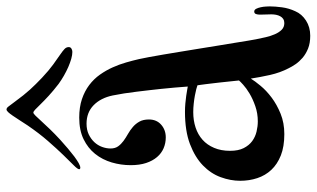

<svg xmlns="http://www.w3.org/2000/svg" viewBox="-215 -676 991 601"><g transform="rotate(-90 280.5 -375.5)"><path d="M150.9 -352.1Q132.8 -352.1 116.9 -358.9Q101.1 -365.7 89.4 -379.4Q77.6 -393.1 70.8 -413.6Q64 -434.1 64 -461.9Q64 -492.2 72.5 -521.2Q81.1 -550.3 99.1 -573Q117.2 -595.7 145.3 -609.4Q173.3 -623 212.9 -623Q245.6 -623 270.8 -614.5Q295.9 -606 314.9 -591.6Q334 -577.1 347.4 -558.1Q360.8 -539.1 370.1 -518.3Q379.4 -497.6 385.5 -476.3Q391.6 -455.1 396 -436Q398.4 -425.3 402.1 -405.5Q405.8 -385.7 410.2 -359.9Q414.6 -334 419.4 -304.4Q424.3 -274.9 429.2 -244.6Q434.1 -214.4 438.7 -185.8Q443.4 -157.2 447.3 -133.5Q451.2 -109.9 453.9 -93Q456.5 -76.2 458 -69.8Q460.9 -54.7 464.6 -39.1Q468.3 -23.4 473.9 -10.5Q479.5 2.4 487.8 10.7Q496.1 19 508.8 19Q516.1 19 521.5 15.6Q526.9 12.2 530 6.3Q533.2 0.5 534.7 -6.8Q536.1 -14.2 536.1 -22Q536.1 -31.2 535.6 -40.8Q535.2 -50.3 535.2 -57.1Q535.2 -64.5 537.1 -69.8Q539.1 -75.2 544.9 -75.2Q550.3 -75.2 553.5 -69.1Q556.6 -63 558.3 -54.9Q560.1 -46.9 560.5 -38.8Q561 -30.8 561 -26.9Q561 -9.8 558.1 11.7Q555.2 33.2 545.9 53.2Q537.1 73.7 516.6 86.9Q496.1 100.1 469.2 100.1Q445.8 100.1 429 93.3Q412.1 86.4 400.1 76.2Q388.2 65.9 380.1 54.2Q372.1 42.5 367.2 32.2Q353.5 5.9 346.4 -25.6Q339.4 -57.1 335 -85.9Q327.6 -73.7 312.7 -55.7Q297.9 -37.6 275.9 -21Q253.9 -4.4 225.1 7.3Q196.3 19 161.1 19Q122.1 19 94.5 8.1Q66.9 -2.9 49.3 -21.7Q31.7 -40.5 23.4 -65.7Q15.1 -90.8 15.1 -119.1Q15.1 -149.4 26.4 -180.2Q37.6 -210.9 63.2 -235.8Q88.9 -260.7 130.1 -276.4Q171.4 -292 231 -292Q244.6 -292 257.6 -290.8Q270.5 -289.6 281 -288.1Q291.5 -286.6 299.1 -285.2Q306.6 -283.7 310.1 -283.2Q307.1 -325.2 302.7 -367.2Q300.8 -384.8 298.6 -404.3Q296.4 -423.8 293.9 -443.6Q291.5 -463.4 288.6 -482.4Q285.6 -501.5 282.2 -518.1Q274.4 -555.7 251.7 -577.9Q229 -600.1 193.8 -600.1Q174.8 -600.1 160.4 -593.3Q146 -586.4 136 -575.7Q126 -564.9 121.1 -551.5Q116.2 -538.1 116.2 -524.9Q116.2 -510.7 123 -501.2Q129.9 -491.7 139.9 -484.4Q149.9 -477.1 161.6 -470.5Q173.3 -463.9 183.3 -455.3Q193.4 -446.8 200.2 -434.8Q207 -422.9 207 -404.8Q207 -380.9 190.7 -366.5Q174.3 -352.1 150.9 -352.1ZM314 -252.9Q310.5 -254.4 302 -256.6Q293.5 -258.8 281.7 -261Q270 -263.2 256.6 -264.6Q243.2 -266.1 230 -266.1Q204.1 -266.1 181.9 -258.8Q159.7 -251.5 143.6 -237.1Q127.4 -222.7 118.2 -200.9Q108.9 -179.2 108.9 -150.9Q108.9 -125 117.4 -108.2Q126 -91.3 139.4 -81.5Q152.8 -71.8 169.2 -67.9Q185.5 -64 201.2 -64Q226.1 -64 248.5 -71.8Q271 -79.6 288.1 -89.8Q305.2 -100.1 315.9 -109.9Q326.7 -119.6 329.1 -123Q325.7 -155.8 322.8 -182.6Q321.3 -194.3 320.1 -205.6Q318.8 -216.8 317.6 -226.6Q316.4 -236.3 315.4 -243.2Q314.5 -250 314 -252.9ZM238.3 -850.6Q243.2 -850.6 247.8 -844.2Q252.4 -837.9 261.7 -825.7Q273.4 -809.6 282.7 -798.1Q292 -786.6 300.5 -777.1Q309.1 -767.6 317.9 -758.8Q326.7 -750 337.4 -739.7Q360.8 -717.8 378.7 -704.8Q396.5 -691.9 408.7 -683.6Q420.9 -675.3 427.2 -669.4Q433.6 -663.6 433.6 -655.8Q433.6 -650.4 429 -647.5Q424.3 -644.5 418.5 -644.5Q409.2 -644.5 397 -647.9Q384.8 -651.4 371.3 -657.2Q357.9 -663.1 344.2 -670.9Q330.6 -678.7 318.4 -687.5Q296.9 -704.1 281.2 -718.5Q265.6 -732.9 255.1 -743.7Q244.6 -754.4 238.3 -760.5Q231.9 -766.6 228.5 -766.6Q225.6 -766.6 218.8 -759.8Q211.9 -752.9 201.4 -741.2Q190.9 -729.5 176.3 -714.4Q161.6 -699.2 143.6 -682.6Q129.4 -669.9 116 -658.4Q102.5 -647 91.1 -638.4Q79.6 -629.9 70.6 -624.8Q61.5 -619.6 55.7 -619.6Q54.2 -619.6 52.7 -620.4Q51.3 -621.1 51.3 -623.5Q51.3 -627.9 63.5 -640.1Q75.7 -652.3 95.5 -672.6Q115.2 -692.9 139.6 -720.9Q164.1 -749 188.5 -784.7Q197.3 -798.3 205.1 -810.3Q212.9 -822.3 219 -831.3Q225.1 -840.3 230 -845.5Q234.9 -850.6 238.3 -850.6Z"/></g></svg>

Font: Henny Penny
Style: Regular
Weight: 400
Version: Version 1.001